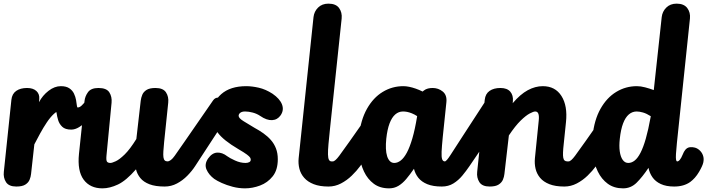

<svg xmlns="http://www.w3.org/2000/svg" viewBox="-41 -1024 3908 1054"><path d="M48.5 0Q7.5 0 -8 -24.2Q-23.5 -48.5 -20 -80.5L21.5 -476Q25 -509 48 -525Q71 -541 107.5 -541Q141 -541 159 -524.2Q177 -507.5 174.5 -480L173 -463Q192.5 -500 225.5 -525.5Q258.5 -551 293 -551Q308 -551 321.2 -546Q334.5 -541 344 -531.5Q368.5 -508.5 368 -471.5Q367.5 -441 361.8 -424.8Q356 -408.5 341.5 -408.5Q321.5 -408.5 314.5 -413Q307.5 -417.5 294 -417.5Q275 -417.5 255 -399Q235 -380.5 215.8 -351.8Q196.5 -323 179 -290.8Q161.5 -258.5 147.5 -231.5L129.5 -69Q128 -53.5 121.5 -37.5Q115 -21.5 98.2 -10.8Q81.5 0 48.5 0ZM350 -312.5Q317 -312.5 300.8 -328Q284.5 -343.5 278.2 -364.5Q272 -385.5 269.8 -402.5Q267.5 -419.5 262 -422Q242.5 -431 245 -453Q247.5 -475 251 -497Q255 -518.5 266.2 -534.8Q277.5 -551 293 -551Q322.5 -551 339.8 -539.2Q357 -527.5 365.2 -510Q373.5 -492.5 376.5 -475Q379.5 -457.5 380.8 -445.8Q382 -434 385.5 -434Q396 -434 407.2 -444.5Q418.5 -455 428.8 -469.5Q439 -484 446.8 -496.2Q454.5 -508.5 458 -512Q466.5 -520.5 475.5 -520.5Q487 -520.5 494.5 -507Q502 -493.5 502 -474Q502 -457 491.2 -433.2Q480.5 -409.5 463.5 -388.5Q453 -375 434.2 -357.2Q415.5 -339.5 393.2 -326Q371 -312.5 350 -312.5Z M863 0Q812 0 779.5 -12.5Q747 -25 729.5 -46.5Q712 -68 705.5 -94.5Q651.5 -32.5 606.5 -11.2Q561.5 10 521.5 10Q453.5 10 418.2 -37.8Q383 -85.5 392.5 -179L423 -469.5Q425.5 -495 442 -518Q458.5 -541 499.5 -541Q544 -541 559.2 -517Q574.5 -493 571.5 -460.5L543.5 -169.5Q541 -142.5 546.8 -136Q552.5 -129.5 565 -129.5Q574 -129.5 594.2 -138.8Q614.5 -148 643.5 -176.2Q672.5 -204.5 707.5 -261L731.5 -471Q733.5 -487.5 740 -503.5Q746.5 -519.5 763.2 -530.2Q780 -541 812.5 -541Q854.5 -541 870.2 -517Q886 -493 882.5 -460.5L860 -244Q857 -214 855.8 -193.5Q854.5 -173 856.2 -160.8Q858 -148.5 863.5 -143.2Q869 -138 879.5 -138Q893.5 -138 900 -118.5Q906.5 -99 905.5 -74Q904.5 -47 894 -23.5Q883.5 0 863 0ZM877.5 -138Q896.5 -138 918.2 -169Q940 -200 974 -249L1128.5 -472.5Q1140.5 -490 1160.2 -488.2Q1180 -486.5 1197.2 -471.8Q1214.5 -457 1220.5 -434.8Q1226.5 -412.5 1210.5 -388.5L1030.5 -112.5Q1013 -85.5 987.5 -59.5Q962 -33.5 930.5 -16.8Q899 0 863 0Q835.5 0 822.8 -8.8Q810 -17.5 810.5 -54.5Q811.5 -95 818.2 -112.5Q825 -130 839.5 -134Q854 -138 877.5 -138Z M1304.5 10Q1269.5 10 1236.2 1.2Q1203 -7.5 1176.5 -19.5Q1150 -31.5 1135 -42Q1105 -64.5 1092.5 -93.8Q1080 -123 1101.5 -154Q1123 -184.5 1150.8 -186.2Q1178.5 -188 1207 -166Q1219.5 -156.5 1249 -143Q1278.5 -129.5 1307 -129.5Q1318.5 -129.5 1327 -133.8Q1335.5 -138 1335.5 -147.5Q1335.5 -153 1332 -159Q1328.5 -165 1314.2 -175.8Q1300 -186.5 1266.5 -206Q1185 -254 1154.2 -296Q1123.5 -338 1123.5 -391Q1123.5 -463 1173.2 -507Q1223 -551 1311 -551Q1342 -551 1379.5 -542.5Q1417 -534 1455 -509.5Q1495 -482 1507 -450.8Q1519 -419.5 1499.5 -391Q1482 -366 1452.5 -364.5Q1423 -363 1387.5 -387.5Q1369 -400 1346.5 -406Q1324 -412 1304.5 -412Q1287.5 -412 1278.2 -405Q1269 -398 1269 -388Q1269 -375.5 1296 -358.8Q1323 -342 1355 -323Q1382 -308.5 1405.2 -292Q1428.5 -275.5 1446.2 -255.2Q1464 -235 1474 -209Q1484 -183 1484 -150Q1484 -91 1456 -56Q1428 -21 1386.5 -5.5Q1345 10 1304.5 10Z M1762.5 0Q1714 0 1681 -13Q1648 -26 1628.8 -48Q1609.5 -70 1602.5 -97.8Q1595.5 -125.5 1598.5 -155.5L1680 -930Q1683.5 -961 1705.2 -982.5Q1727 -1004 1762 -1004Q1803 -1004 1820.5 -979.8Q1838 -955.5 1834.5 -922L1771 -321.5Q1765.5 -268.5 1762.2 -233Q1759 -197.5 1759.5 -176.5Q1760 -155.5 1764.8 -146.8Q1769.5 -138 1779 -138Q1795 -138 1803.8 -119Q1812.5 -100 1812.5 -76.5Q1812.5 -49 1800.5 -24.5Q1788.5 0 1762.5 0ZM1786 -138Q1798.5 -138 1821.5 -169Q1844.5 -200 1879 -249L2016 -444Q2026.5 -458 2042 -459Q2056.5 -460 2063.8 -440.2Q2071 -420.5 2072 -390.8Q2073 -361 2068.5 -330.5Q2065 -309 2059 -290Q2053 -271 2044.5 -259.5L1936.5 -112.5Q1917 -86 1890.2 -60Q1863.5 -34 1831 -17Q1798.5 0 1762.5 0Q1735 0 1722.2 -8.8Q1709.5 -17.5 1710 -54.5Q1711 -95 1718.2 -112.5Q1725.5 -130 1741.8 -134Q1758 -138 1786 -138Z M2095 10Q2045 10 2011 -15.2Q1977 -40.5 1957.2 -82.2Q1937.5 -124 1931 -175Q1924.5 -226 1929.5 -277Q1939 -365.5 1973.5 -426.8Q2008 -488 2060 -519.5Q2112 -551 2173 -551Q2188 -551 2205.2 -547.5Q2222.5 -544 2241 -537.5Q2259.5 -531 2279 -521.5L2286.5 -527.5Q2296 -535 2308.2 -538Q2320.5 -541 2334 -541Q2365.5 -541 2389.5 -521.5Q2413.5 -502 2409.5 -463L2389.5 -271Q2384.5 -220.5 2383.2 -191.2Q2382 -162 2386.2 -150Q2390.5 -138 2401 -138Q2420 -138 2428.8 -116.5Q2437.5 -95 2435.5 -69Q2433.5 -43 2420.8 -21.5Q2408 0 2384.5 0Q2336 0 2304.5 -13Q2273 -26 2255.5 -48Q2238 -70 2231.5 -97.5Q2209.5 -65.5 2189 -41.2Q2168.5 -17 2145.8 -3.5Q2123 10 2095 10ZM2123.5 -129.5Q2141.5 -129.5 2159 -143Q2176.5 -156.5 2192.5 -186.2Q2208.5 -216 2222.8 -264.8Q2237 -313.5 2248.5 -383.5L2249 -386.5Q2233.5 -396.5 2219.5 -402Q2205.5 -407.5 2193.8 -409.8Q2182 -412 2171.5 -412Q2147.5 -412 2128.8 -395.8Q2110 -379.5 2097.5 -346.5Q2085 -313.5 2079.5 -262.5Q2076.5 -233 2077.5 -208.5Q2078.5 -184 2084.2 -166.2Q2090 -148.5 2099.8 -139Q2109.5 -129.5 2123.5 -129.5ZM2401 -138Q2409.5 -138 2431.8 -172.8Q2454 -207.5 2500.5 -279L2644.5 -500.5Q2653 -513.5 2661.8 -519.5Q2670.5 -525.5 2677.5 -526Q2695 -526.5 2704.8 -499.5Q2714.5 -472.5 2713.5 -437.5Q2713 -413 2710.2 -388.2Q2707.5 -363.5 2695 -345.5L2536.5 -112.5Q2518.5 -86 2497 -60Q2475.5 -34 2448 -17Q2420.5 0 2384.5 0Q2357 0 2344.2 -17.8Q2331.5 -35.5 2332 -54.5Q2332.5 -88.5 2349.5 -113.2Q2366.5 -138 2401 -138Z M3057 0Q3007.5 0 2974.8 -13Q2942 -26 2923.8 -48Q2905.5 -70 2899 -97.8Q2892.5 -125.5 2895.5 -155.5L2916.5 -363Q2919 -386.5 2914.5 -399.2Q2910 -412 2897 -412Q2887.5 -412 2866.8 -401Q2846 -390 2817 -361.8Q2788 -333.5 2752.5 -280.5L2728 -69Q2726.5 -53.5 2719.8 -37.5Q2713 -21.5 2696.2 -10.8Q2679.5 0 2647 0Q2606 0 2590.5 -24.2Q2575 -48.5 2578.5 -80.5L2620 -476Q2623.5 -509 2646.5 -525Q2669.5 -541 2706 -541Q2743 -541 2760.2 -520.8Q2777.5 -500.5 2774.5 -468L2773.5 -457.5Q2815 -506.5 2856.2 -528.8Q2897.5 -551 2938.5 -551Q3007 -551 3041.2 -497Q3075.5 -443 3066 -353.5L3053.5 -232.5Q3050.5 -206 3049.8 -187.8Q3049 -169.5 3051 -158.5Q3053 -147.5 3058.5 -142.8Q3064 -138 3073.5 -138Q3090.5 -138 3099.8 -118.5Q3109 -99 3109 -74.5Q3109 -47 3096.8 -23.5Q3084.5 0 3057 0ZM3080.5 -138Q3093 -138 3116 -169Q3139 -200 3173.5 -249L3310.5 -444Q3321 -458 3336.5 -459Q3351 -460 3358.2 -440.2Q3365.5 -420.5 3366.5 -390.8Q3367.5 -361 3363 -330.5Q3359.5 -309 3353.5 -290Q3347.5 -271 3339 -259.5L3231 -112.5Q3211.5 -86 3184.8 -60Q3158 -34 3125.5 -17Q3093 0 3057 0Q3029.5 0 3016.8 -8.8Q3004 -17.5 3004.5 -54.5Q3005.5 -95 3012.8 -112.5Q3020 -130 3036.2 -134Q3052.5 -138 3080.5 -138Z M3379.5 10Q3330 10 3295.5 -15.2Q3261 -40.5 3240.8 -82.2Q3220.5 -124 3213.5 -175Q3206.5 -226 3212 -277Q3221 -365.5 3255.5 -426.8Q3290 -488 3342 -519.5Q3394 -551 3455 -551Q3476 -551 3500.5 -544.5Q3525 -538 3548 -529.5L3591.5 -930Q3595 -961 3616.8 -982.5Q3638.5 -1004 3673.5 -1004Q3713.5 -1004 3731.8 -979.8Q3750 -955.5 3746.5 -922L3675 -240Q3671 -201.5 3669.8 -179.2Q3668.5 -157 3670.2 -147.5Q3672 -138 3676.5 -138Q3695.5 -138 3705.8 -117.5Q3716 -97 3715 -72Q3714.5 -45.5 3701 -22.8Q3687.5 0 3660 0Q3616 0 3586.5 -13.8Q3557 -27.5 3540.8 -50.8Q3524.5 -74 3519 -102.5Q3485.5 -52.5 3454 -21.2Q3422.5 10 3379.5 10ZM3408 -129.5Q3426.5 -129.5 3443.2 -142.8Q3460 -156 3475.2 -185.5Q3490.5 -215 3504.2 -263Q3518 -311 3530.5 -380.5L3531.5 -386Q3508 -401 3488.5 -406.5Q3469 -412 3454 -412Q3430 -412 3411 -395.8Q3392 -379.5 3379.5 -346.5Q3367 -313.5 3361.5 -262.5Q3357 -223 3361.2 -193Q3365.5 -163 3377.5 -146.2Q3389.5 -129.5 3408 -129.5ZM3676.5 -138Q3683.5 -138 3690 -145.5Q3699 -156 3706 -174Q3713 -192 3721 -201.5Q3731.5 -214 3746 -215.8Q3760.5 -217.5 3774.5 -213.5Q3791 -208.5 3803.5 -195Q3816 -181.5 3820 -164Q3823.5 -150 3819.8 -132Q3816 -114 3796.5 -80.5Q3785.5 -62 3773.5 -48.5Q3761.5 -35 3748 -25Q3713 0 3660 0Q3645 0 3637.2 -18.2Q3629.5 -36.5 3629.5 -59.5Q3629.5 -87.5 3641 -112.8Q3652.5 -138 3676.5 -138Z"/></svg>

Font: Edu SA Hand Cursive
Style: Regular
Weight: 400
Designer: Tina and Corey Anderson, Eben Sorkin, Mirko Velimirovic
Foundry: Google for Education
Version: Version 2.000